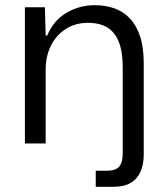

<svg xmlns="http://www.w3.org/2000/svg" viewBox="-20 -553 640 740"><path d="M349 167V105H393Q425 105 439 89.5Q453 74 453 37V-293Q453 -352 438.5 -390Q424 -428 394.5 -446.5Q365 -465 319 -465Q270 -465 233 -441Q196 -417 176 -376.5Q156 -336 156 -284V0H76V-525H153L156 -416H162Q186 -474 236 -503.5Q286 -533 345 -533Q386 -533 420.5 -521Q455 -509 480.5 -482Q506 -455 520 -412.5Q534 -370 534 -309V43Q534 81 521.5 109Q509 137 483.5 152Q458 167 417 167Z"/></svg>

Font: Mona Sans ExtraLight
Style: Regular
Weight: 400
Version: Version 2.000